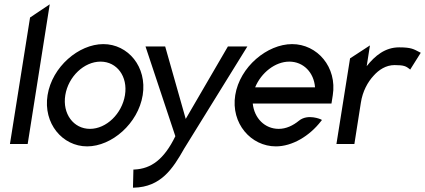

<svg xmlns="http://www.w3.org/2000/svg" viewBox="-20 -666 1966 888"><path d="M26 0H108L210 -646L119 -585Z M200 -226C179 -95 269 11 383 11C497 11 619 -95 640 -226C661 -357 572 -462 458 -462C344 -462 221 -357 200 -226ZM282 -226C296 -312 369 -381 445 -381C521 -381 572 -312 558 -226C544 -140 472 -70 396 -70C320 -70 268 -140 282 -226Z M653 -451 791 -36C738 73 678 114 603 118H597L595 202H599C724 199 779 115 832 21L1124 -451H1034L839 -116L744 -451Z M1068 -226C1047 -95 1141 11 1256 11C1331 11 1411 -36 1465 -106L1469 -111L1464 -114C1464 -114 1404 -141 1363 -108C1335 -85 1303 -70 1269 -70C1205 -70 1156 -119 1149 -187H1513L1519 -225C1540 -356 1447 -462 1331 -462C1216 -462 1089 -357 1068 -226ZM1160 -262C1188 -330 1253 -381 1318 -381C1383 -381 1432 -331 1437 -262Z M1536 0H1619L1649 -191C1657 -244 1681 -287 1708 -316C1732 -343 1765 -365 1805 -365C1850 -365 1858 -359 1874 -347L1877 -344L1926 -422L1920 -425C1894 -438 1884 -447 1826 -447C1761 -447 1714 -408 1676 -360L1691 -456L1599 -396Z"/></svg>

Font: Charger Sport
Style: SeBdNrwObl
Weight: 600
Designer: Jasper
Foundry: Cannot Into Space Fonts
Version: Version 1.1